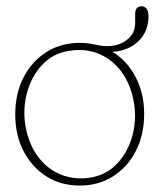

<svg xmlns="http://www.w3.org/2000/svg" viewBox="-20 -568 497 598"><path d="M228.5 -434.5Q252 -434.5 274 -429.5L275.5 -429Q276.5 -429 277 -429Q330 -416.5 365.5 -437.2Q401 -458 401 -497V-525Q401 -548.5 421.5 -548.5Q430.5 -548.5 436.5 -540.5Q442.5 -532.5 442.5 -518Q442.5 -470 411.5 -440Q380.5 -410 330.5 -406.5Q375.5 -379 402.2 -328.5Q429 -278 429 -213Q429 -148 403 -97.5Q377 -47 331.8 -18.5Q286.5 10 228 10Q170 10 124.8 -18.5Q79.5 -47 53.5 -97Q27.5 -147 27.5 -211.5Q27.5 -277 53.5 -327.2Q79.5 -377.5 124.8 -406Q170 -434.5 228.5 -434.5ZM265.5 -15.5Q313.5 -24.5 345.8 -59.5Q378 -94.5 391.8 -143.2Q405.5 -192 398 -243Q389 -302 359.8 -342.5Q330.5 -383 286.8 -400.8Q243 -418.5 191 -409Q143 -400.5 110.8 -365.5Q78.5 -330.5 64.8 -281.5Q51 -232.5 58.5 -181.5Q67.5 -122.5 97 -82Q126.5 -41.5 170.2 -24Q214 -6.5 265.5 -15.5Z"/></svg>

Font: Fraunces 144pt S100 Thin
Style: Regular
Weight: 100
Version: Version 1.000; ttfautohint (v1.8.3)